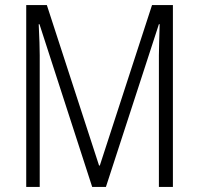

<svg xmlns="http://www.w3.org/2000/svg" viewBox="-20 -734 781 754"><path d="M342 0 135 -639H132Q134 -597 135 -567.5Q136 -538 136 -517V0H83V-714H164L369 -84H372L577 -714H659V0H604V-517Q604 -537 605 -567Q606 -597 607 -639H604L396 0Z"/></svg>

Font: Noto Sans Gujarati UI Condensed Light
Style: Regular
Weight: 300
Width: 3
Designer: Jelle Bosma - Monotype Design Team, Universal Thirst
Foundry: Monotype Imaging Inc.
Version: Version 2.106; ttfautohint (v1.8.4.7-5d5b)